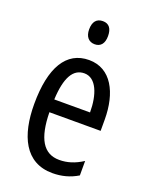

<svg xmlns="http://www.w3.org/2000/svg" viewBox="-141 -814 700 898"><g transform="rotate(20 209.0 -364.5)"><path d="M213 -739C182 -739 165 -719 165 -681C165 -645 183 -624 213 -624C243 -624 259 -645 259 -681C259 -718 244 -739 213 -739ZM215 -546C102 -546 43 -447 43 -265C43 -109 96 10 233 10C279 10 320 -1 358 -24V-96C318 -70 281 -59 242 -59C163 -59 125 -123 123 -253H378V-309C378 -442 325 -546 215 -546ZM215 -480C275 -480 302 -405 302 -317H124C129 -428 160 -480 215 -480Z"/></g></svg>

Font: Noto Sans Myanmar UI ExtraCondensed
Style: Regular
Weight: 400
Width: 2
Designer: Monotype Design Team
Foundry: Monotype Imaging Inc.
Version: Version 2.103